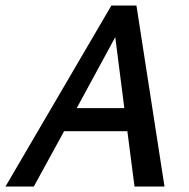

<svg xmlns="http://www.w3.org/2000/svg" viewBox="-32 -678 688 698"><path d="M431 -201H201L91 0H-12L373 -658H464L566 0H457ZM420 -285 387 -543 247 -285Z"/></svg>

Font: Ysabeau Semibold
Style: Italic
Weight: 600
Italic angle: -12°
Designer: Christian Thalmann (Catharsis Fonts)
Version: Version 0.003